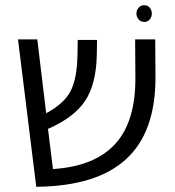

<svg xmlns="http://www.w3.org/2000/svg" viewBox="-20 -706 670 736"><path d="M554 -631.5Q546 -622 533 -622Q520 -622 511.5 -631.5Q503 -641 503 -654Q503 -667 511.5 -676.5Q520 -686 533 -686Q546 -686 554 -676.5Q562 -667 562 -654Q562 -641 554 -631.5ZM576 -412Q577 -200 463.5 -96Q350 8 119 10L49 -555H123L157 -272Q223 -307 249 -354Q275 -401 277 -494L278 -553H352L351 -495Q349 -385 307 -320.5Q265 -256 164 -212L183 -58Q342 -68 421 -153.5Q500 -239 499 -409L498 -555H575Z"/></svg>

Font: Assistant
Style: Regular
Weight: 400
Designer: Hebrew By Ben Nathan, Latin by Paul Hunt
Version: Version 2.001;PS 002.001;hotconv 1.0.88;makeotf.lib2.5.64775